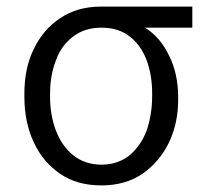

<svg xmlns="http://www.w3.org/2000/svg" viewBox="-20 -551 657 583"><path d="M82 -401Q111 -462 163 -496Q215 -531 287 -531H564V-467H420Q466 -439 493 -383Q521 -328 521 -255V-248Q521 -177 493 -118Q464 -59 412 -23Q360 12 288 12Q214 12 163 -23Q110 -59 82 -120Q54 -180 54 -258V-266Q54 -344 82 -401ZM150 -154Q168 -107 203 -79Q239 -51 288 -51Q337 -51 373 -79Q408 -109 425 -154Q442 -203 442 -260V-268Q442 -323 425 -369Q407 -415 374 -440Q340 -467 288 -467Q237 -467 202 -440Q166 -413 150 -368Q132 -323 132 -266V-258Q132 -201 150 -154Z"/></svg>

Font: Sinter Normal
Style: Regular
Weight: 350
Foundry: Adobe & rsms
Version: Version 1.000